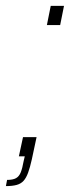

<svg xmlns="http://www.w3.org/2000/svg" viewBox="-58 -530 237 651"><path d="M-38 101 -34 80Q-14 80 -3.5 74Q7 68 12.5 54Q18 40 22 17L26 0H6L20 -65H66L50 10Q44 37 37.5 55Q31 73 22 83Q13 93 -1.5 97Q-16 101 -38 101ZM101 -445 114 -510H159L146 -445Z"/></svg>

Font: Saira ExtraCondensed Thin
Style: Italic
Weight: 250
Width: 2
Italic angle: -12°
Designer: Hector Gatti with collaboration of the Omnibus-Type team
Foundry: Omnibus-Type
Version: Version 1.101